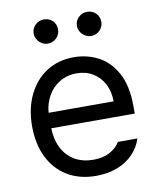

<svg xmlns="http://www.w3.org/2000/svg" viewBox="-83 -795 719 871"><g transform="rotate(-10 276.5 -359.0)"><path d="M42 -260.7Q42 -341.8 72 -404.5Q102.1 -467.3 156.5 -502.2Q210.9 -537.1 282.2 -537.1Q342.3 -537.1 394 -510.5Q445.8 -483.9 478.3 -424.6Q510.7 -365.2 510.7 -272.5V-237.3H126Q127.9 -182.1 148.9 -143.1Q169.9 -104 206.3 -83.7Q242.7 -63.5 290 -63.5Q335 -63.5 366 -80.3Q397 -97.2 413.1 -124H502.9Q490.2 -84 460.7 -53.5Q431.2 -22.9 387.5 -6.1Q343.8 10.7 290 10.7Q214.4 10.7 158.2 -22.9Q102.1 -56.6 72 -118.2Q42 -179.7 42 -260.7ZM425.8 -308.6Q425.8 -353 408 -387.9Q390.1 -422.9 357.4 -442.9Q324.7 -462.9 282.2 -462.9Q237.8 -462.9 203.4 -441.9Q168.9 -420.9 149.2 -385.5Q129.4 -350.1 126.5 -308.6ZM122.1 -673.8Q122.1 -697.3 138.7 -713.4Q155.3 -729.5 177.7 -729.5Q202.6 -729.5 218.5 -713.9Q234.4 -698.2 234.4 -673.8Q234.4 -651.4 218.3 -634.8Q202.1 -618.2 177.7 -618.2Q163.6 -618.2 150.6 -626Q137.7 -633.8 129.9 -646.7Q122.1 -659.7 122.1 -673.8ZM321.3 -673.8Q321.3 -697.8 338.1 -713.6Q355 -729.5 377.9 -729.5Q401.4 -729.5 417.5 -713.6Q433.6 -697.8 433.6 -673.8Q433.6 -659.2 426.3 -646.5Q418.9 -633.8 406 -626Q393.1 -618.2 377.9 -618.2Q363.3 -618.2 350.1 -626Q336.9 -633.8 329.1 -646.7Q321.3 -659.7 321.3 -673.8Z"/></g></svg>

Font: Pretendard
Style: Regular
Weight: 400
Designer: Base glyphs from Inter by Rasmus Andersson; Hangeul glyphs from Noto Sans CJK(Source Han Sans) by Jang Soo-young and Kan
Foundry: Kil Hyung-jin
Version: Version 1.309